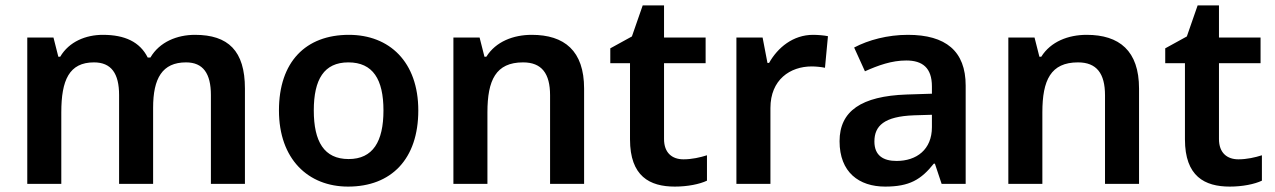

<svg xmlns="http://www.w3.org/2000/svg" viewBox="-20 -681 4721 711"><path d="M702 -552C636 -552 571 -526 537 -468H527C498 -526 442 -552 361 -552C298 -552 236 -527 203 -471H196L178 -542H81V0H207V-265C207 -384 236 -450 328 -450C392 -450 421 -409 421 -329V0H547V-282C547 -391 581 -450 669 -450C732 -450 761 -409 761 -329V0H887V-353C887 -493 825 -552 702 -552Z M1529 -272C1529 -452 1422 -552 1272 -552C1112 -552 1013 -452 1013 -272C1013 -92 1121 10 1269 10C1429 10 1529 -92 1529 -272ZM1142 -272C1142 -387 1180 -450 1270 -450C1361 -450 1400 -387 1400 -272C1400 -157 1361 -92 1271 -92C1180 -92 1142 -157 1142 -272Z M1949 -552C1881 -552 1816 -527 1781 -471H1774L1756 -542H1659V0H1785V-265C1785 -384 1816 -450 1917 -450C1986 -450 2017 -409 2017 -328V0H2143V-353C2143 -493 2070 -552 1949 -552Z M2511 -91C2469 -91 2439 -115 2439 -166V-447H2593V-542H2439V-661H2360L2320 -546L2240 -502V-447H2313V-165C2313 -28 2386 10 2479 10C2526 10 2571 1 2598 -12V-106C2573 -98 2542 -91 2511 -91Z M2991 -552C2917 -552 2860 -505 2828 -448H2822L2804 -542H2707V0H2833V-281C2833 -386 2906 -435 2986 -435C3000 -435 3022 -433 3035 -430L3046 -547C3032 -550 3008 -552 2991 -552Z M3342 -552C3267 -552 3196 -533 3143 -505L3183 -417C3232 -439 3282 -457 3336 -457C3396 -457 3431 -430 3431 -361V-334L3337 -331C3170 -325 3089 -270 3089 -158C3089 -43 3161 10 3258 10C3348 10 3391 -16 3438 -75H3442L3467 0H3556V-364C3556 -492 3482 -552 3342 -552ZM3365 -254 3431 -256V-210C3431 -127 3374 -85 3300 -85C3251 -85 3218 -105 3218 -157C3218 -215 3254 -250 3365 -254Z M4004 -552C3936 -552 3871 -527 3836 -471H3829L3811 -542H3714V0H3840V-265C3840 -384 3871 -450 3972 -450C4041 -450 4072 -409 4072 -328V0H4198V-353C4198 -493 4125 -552 4004 -552Z M4566 -91C4524 -91 4494 -115 4494 -166V-447H4648V-542H4494V-661H4415L4375 -546L4295 -502V-447H4368V-165C4368 -28 4441 10 4534 10C4581 10 4626 1 4653 -12V-106C4628 -98 4597 -91 4566 -91Z"/></svg>

Font: Noto Sans Bengali UI SemiBold
Style: Regular
Weight: 600
Designer: Jelle Bosma - Monotype Design Team
Foundry: Monotype Imaging Inc.
Version: Version 2.003